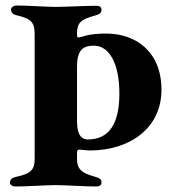

<svg xmlns="http://www.w3.org/2000/svg" viewBox="-20 -675 630 698"><path d="M16 -11C16 -2 27 3 36 3C82 3 141 -2 182 -2C223 -2 286 3 331 3C342 3 349 -2 349 -12C349 -24 341 -28 327 -32C276 -46 260 -60 260 -98V-122C260 -128 264 -131 268 -131C277 -131 294 -128 307 -128C448 -128 567 -206 567 -349C567 -487 474 -553 366 -553C339 -553 313 -551 289 -545C294 -545 269 -539 266 -539C260 -539 260 -543 260 -548V-559C262 -594 276 -605 327 -619C341 -623 349 -627 349 -640C349 -649 342 -654 330 -654C286 -654 222 -650 182 -650C142 -650 86 -655 40 -655C31 -655 20 -649 20 -640C20 -629 28 -622 42 -619C94 -607 106 -593 106 -551V-97C106 -55 89 -43 38 -32C24 -29 16 -22 16 -11ZM260 -234V-433C260 -492 281 -509 321 -509C379 -509 414 -441 414 -335C414 -230 380 -168 299 -168C282 -168 260 -177 260 -234Z"/></svg>

Font: EB Garamond
Style: Bold
Weight: 700
Designer: Georg Duffner and Octavio Pardo
Foundry: Georg Duffner
Version: Version 1.000;PS 001.000;hotconv 1.0.88;makeotf.lib2.5.64775